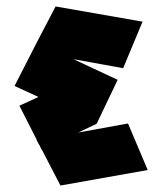

<svg xmlns="http://www.w3.org/2000/svg" viewBox="-20 -567 502 594"><path d="M108 -105 104 -114 93 -134H94L40 -240L99 -267L25 -301L94 -436L152 -547L421 -500L361 -356L207 -384L344 -320L279 -184L222 -157L376 -185L437 -41L167 7L109 -105Z"/></svg>

Font: Blaka Ink
Style: Regular
Weight: 400
Designer: Mohamed Gaber
Foundry: Kief Type Foundry
Version: Version 1.003; ttfautohint (v1.8.4.7-5d5b)